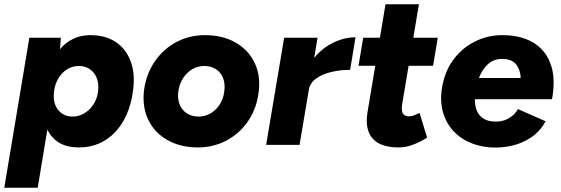

<svg xmlns="http://www.w3.org/2000/svg" viewBox="-39 -676 2618 896"><path d="M-19 200 98 -500H245L238 -408L137 200ZM382 -512Q454 -512 502.5 -479Q551 -446 572 -386.5Q593 -327 581 -247Q573 -189 552 -141.5Q531 -94 498.5 -59.5Q466 -25 423.5 -6.5Q381 12 330 12Q260 12 220 -22Q180 -56 167 -115.5Q154 -175 166 -252Q174 -314 192.5 -362.5Q211 -411 239 -444.5Q267 -478 303 -495Q339 -512 382 -512ZM329 -368Q305 -368 285 -358.5Q265 -349 249.5 -332Q234 -315 224.5 -292.5Q215 -270 213 -245Q207 -195 232 -163.5Q257 -132 300 -132Q324 -132 344.5 -142Q365 -152 381 -168.5Q397 -185 407 -207Q417 -229 419 -254Q424 -304 398.5 -336Q373 -368 329 -368Z M884 12Q802 12 740.5 -23.5Q679 -59 650.5 -122.5Q622 -186 635 -268Q648 -341 688 -396Q728 -451 787.5 -481.5Q847 -512 918 -512Q1001 -512 1062 -476.5Q1123 -441 1151.5 -378Q1180 -315 1166 -232Q1154 -159 1114 -104Q1074 -49 1014.5 -18.5Q955 12 884 12ZM888 -132Q917 -132 942 -146Q967 -160 984.5 -185.5Q1002 -211 1007 -245Q1013 -283 1002.5 -310.5Q992 -338 969 -353Q946 -368 914 -368Q885 -368 860 -354Q835 -340 817.5 -314.5Q800 -289 794 -255Q788 -217 799 -189.5Q810 -162 833 -147Q856 -132 888 -132Z M1203 0 1287 -500H1443L1359 0ZM1361 -256Q1375 -337 1416 -392Q1457 -447 1511.5 -474.5Q1566 -502 1620 -502L1595 -350Q1549 -350 1506.5 -340Q1464 -330 1435.5 -309Q1407 -288 1402 -256Z M1823 12Q1735 12 1699 -30.5Q1663 -73 1676 -152L1760 -656H1916L1838 -191Q1833 -160 1841 -146.5Q1849 -133 1872 -133Q1881 -133 1894 -138Q1907 -143 1919 -149L1954 -34Q1926 -15 1890.5 -1.5Q1855 12 1823 12ZM1634 -369 1656 -500H2004L1982 -369Z M2251 12Q2172 6 2116.5 -31Q2061 -68 2036 -129.5Q2011 -191 2024 -268Q2037 -346 2080.5 -402.5Q2124 -459 2189.5 -488Q2255 -517 2332 -511Q2408 -506 2460 -470.5Q2512 -435 2533 -370Q2554 -305 2537 -213H2177Q2177 -178 2188 -155.5Q2199 -133 2219 -121.5Q2239 -110 2265 -109Q2303 -106 2333.5 -123Q2364 -140 2378 -167L2507 -110Q2481 -62 2438.5 -34Q2396 -6 2347 4.5Q2298 15 2251 12ZM2196 -312H2391Q2389 -351 2370 -375Q2351 -399 2311 -401Q2270 -403 2241 -379Q2212 -355 2196 -312Z"/></svg>

Font: Figtree Light ExtraBold
Style: Italic
Weight: 800
Italic angle: -9.5°
Version: Version 2.001;gftools[0.9.30]